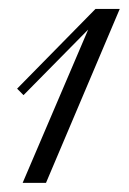

<svg xmlns="http://www.w3.org/2000/svg" viewBox="-20 -608 283 422"><path d="M81.1 -206.1H29.8L173.8 -543L31.7 -398.9L17.6 -413.1L189.9 -588.4H243.2Z"/></svg>

Font: Dynalight
Style: Regular
Weight: 400
Version: Version 1.000